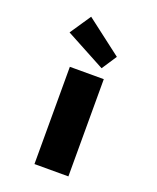

<svg xmlns="http://www.w3.org/2000/svg" viewBox="-149 -901 807 989"><g transform="rotate(20 254.0 -406.5)"><path d="M162 0V-533H348V0ZM318 -582 100 -699 177 -813 372 -664Z"/></g></svg>

Font: Lexend Peta ExtraBold
Style: Regular
Weight: 800
Version: Version 1.007